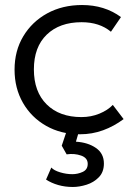

<svg xmlns="http://www.w3.org/2000/svg" viewBox="-20 -520 542 765"><path d="M299 15Q223 15 164 -18.5Q105 -52 71.5 -110.2Q38 -168.5 38 -242.5Q38 -317.5 72.8 -375.5Q107.5 -433.5 168.2 -466.8Q229 -500 307 -500Q396.5 -500 462 -452L422 -393.5Q376.5 -431.5 305 -431.5Q217.5 -431.5 166.2 -382Q115 -332.5 115 -243.5Q115 -154.5 166 -104Q217 -53.5 304.5 -53.5Q343 -53.5 376.2 -67.2Q409.5 -81 429.5 -102L472.5 -45.5Q434.5 -17 390.8 -1Q347 15 299 15ZM270.5 225Q239 225 212 217.2Q185 209.5 163.5 195.5L184.5 147.5Q194.5 159 219.2 166.5Q244 174 268 174Q290 174 309.8 164.8Q329.5 155.5 329.5 133Q329.5 109 303 99.8Q276.5 90.5 245.5 95L226 60.5L253 -20H301.5L282.5 44.5Q330.5 47.5 362.2 69.5Q394 91.5 394 131.5Q394 165.5 373.8 186.2Q353.5 207 324.8 216Q296 225 270.5 225Z"/></svg>

Font: Geologica ExtraLight
Style: Regular
Weight: 200
Designer: Sindre Bremnes, Frode Helland
Foundry: Monokrom Skriftforlag AS
Version: Version 1.010; ttfautohint (v1.8.4.7-5d5b);gftools[0.9.28]